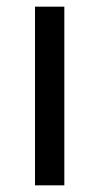

<svg xmlns="http://www.w3.org/2000/svg" viewBox="-20 -556 298 576"><path d="M173 0H85V-536H173Z"/></svg>

Font: Noto Sans Old Permic
Style: Regular
Weight: 400
Designer: Monotype Design Team
Foundry: Monotype Imaging Inc.
Version: Version 2.001; ttfautohint (v1.8.4.7-5d5b)